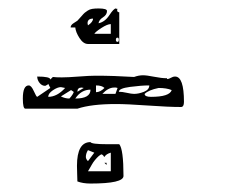

<svg xmlns="http://www.w3.org/2000/svg" viewBox="-20 -477 550 454"><path d="M163 -48Q163 -52 162.5 -64.5Q162 -77 162 -85Q162 -141 194 -141Q196 -136 234 -136H262Q272 -124 272 -61Q272 -43 194 -43Q176 -43 163 -48ZM221 -112Q218 -112 213.5 -108Q209 -104 204.5 -98.5Q200 -93 197 -87.5Q194 -82 191 -77L188 -72H242V-116Q231 -113 227 -106Q226 -106 225 -108Q224 -110 222 -111ZM227 -92H232V-87ZM183 -106Q183 -101 188 -96L203 -116L188 -122Q183 -114 183 -106ZM34 -244Q34 -275 48 -275Q54 -275 60 -261.5Q66 -248 68 -248L99 -269L94 -279Q94 -277 87 -274Q79 -274 73.5 -281Q68 -288 68 -296Q99 -296 99 -289L105 -295Q112 -294 126 -294Q140 -294 166 -296Q192 -298 206 -298Q249 -298 297 -295Q308 -299 318 -299Q327 -299 344.5 -295.5Q362 -292 375 -292V-290Q379 -290 384 -293Q389 -296 394 -296Q415 -296 415 -236Q415 -224 408 -224Q379 -224 329.5 -227.5Q280 -231 254 -231Q196 -231 163 -220H40Q34 -220 34 -244ZM124 -249Q134 -244 144 -244Q148 -248 151.5 -253.5Q155 -259 154 -260L148 -264ZM194 -265Q172 -265 158 -244Q194 -244 194 -265ZM124 -271Q116 -271 105 -263.5Q94 -256 94 -248Q115 -248 134 -269Q133 -269 129 -270Q125 -271 124 -271ZM322 -255Q322 -248 337 -248Q381 -248 386 -264Q374 -269 355 -269Q331 -264 322 -255ZM250 -270Q236 -270 222 -255H253L258 -269Q257 -269 254 -270ZM261 -260Q269 -260 280 -257.5Q291 -255 297 -255Q308 -255 320.5 -260Q333 -265 333 -275Q314 -275 287.5 -271.5Q261 -268 261 -260ZM173 -270Q163 -270 163 -260L178 -269Q174 -270 173 -270ZM207 -275V-259Q217 -259 227 -269Q221 -275 207 -275ZM158 -412H147Q147 -418 154.5 -422.5Q162 -427 163 -428Q167 -432 172.5 -438.5Q178 -445 180.5 -447Q183 -449 187.5 -452Q192 -455 198 -456Q204 -457 213 -457Q233 -457 233 -451Q233 -442 223.5 -436Q214 -430 213 -422Q228 -425 238.5 -441Q249 -457 254 -457L256 -456H258Q257 -455 257 -453Q257 -448 262 -448V-373H188Q177 -373 168 -387Q159 -401 158 -412ZM258 -388Q254 -388 254 -383Q254 -378 258 -378Q261 -378 261 -383Q261 -388 258 -388ZM242 -420Q234 -420 220 -411Q206 -402 203 -397H242ZM200 -433Q187 -433 187 -422L188 -417Q200 -425 200 -433Z"/></svg>

Font: CabinSketch
Style: Regular
Weight: 400
Designer: Pablo Impallari
Foundry: Pablo Impallari. www.impallari.com Igino Marini. www.ikern.com
Version: Version 1.002